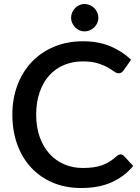

<svg xmlns="http://www.w3.org/2000/svg" viewBox="-20 -935 704 963"><path d="M585 -160.5Q594.5 -160.5 601.5 -153L648 -102.5Q604 -49.5 540 -20.8Q476 8 387 8Q308 8 244.2 -19.2Q180.5 -46.5 135.5 -95.2Q90.5 -144 66.2 -211.5Q42 -279 42 -360Q42 -441 67.8 -508.8Q93.5 -576.5 140.2 -625.2Q187 -674 252.2 -701Q317.5 -728 396 -728Q474 -728 533.8 -702.8Q593.5 -677.5 637.5 -635.5L599 -581Q595 -575.5 589.5 -571.5Q584 -567.5 574.5 -567.5Q564.5 -567.5 551.8 -576.8Q539 -586 519.2 -597.2Q499.5 -608.5 469.8 -617.8Q440 -627 395.5 -627Q344 -627 301 -609Q258 -591 227 -556.5Q196 -522 178.8 -472.5Q161.5 -423 161.5 -360Q161.5 -296.5 179.5 -246.8Q197.5 -197 229 -162.8Q260.5 -128.5 303 -110.5Q345.5 -92.5 394.5 -92.5Q424.5 -92.5 448.2 -95.8Q472 -99 492 -106.2Q512 -113.5 529.8 -124.5Q547.5 -135.5 565 -151.5Q575 -160.5 585 -160.5ZM473.5 -845.5Q473.5 -832 468 -819.8Q462.5 -807.5 452.8 -798Q443 -788.5 430.2 -783Q417.5 -777.5 403.5 -777.5Q390 -777.5 378 -783Q366 -788.5 356.8 -798Q347.5 -807.5 342 -819.8Q336.5 -832 336.5 -845.5Q336.5 -859.5 342 -872.2Q347.5 -885 356.8 -894.5Q366 -904 378 -909.5Q390 -915 403.5 -915Q417.5 -915 430.2 -909.5Q443 -904 452.8 -894.5Q462.5 -885 468 -872.2Q473.5 -859.5 473.5 -845.5Z"/></svg>

Font: Lato 2
Style: Regular
Weight: 600
Designer: Lukasz Dziedzic with Adam Twardoch and Botio Nikoltchev
Foundry: tyPoland Lukasz Dziedzic
Version: Version 2.015; 2015-08-06; http://www.latofonts.com/